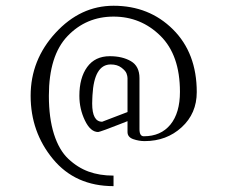

<svg xmlns="http://www.w3.org/2000/svg" viewBox="-20 -634 852 658"><path d="M458 -250V-191.4Q458 -167 472.7 -167Q531.2 -167 564 -207Q596.7 -247.1 596.7 -319.3Q596.7 -445.3 529.8 -511.2Q462.9 -577.1 369.1 -577.1Q275.4 -577.1 211.4 -510.3Q147.5 -443.4 147.5 -305.7Q147.5 -229.5 165 -174.3Q182.6 -119.1 214.4 -89.4Q246.1 -59.6 283.7 -45.9Q321.3 -32.2 368.2 -32.2H369.1V3.9Q238.3 3.9 161.6 -88.9Q85 -181.6 85 -305.7Q85 -428.7 170.4 -521.5Q255.9 -614.3 369.1 -614.3Q491.2 -614.3 572.8 -533.2Q654.3 -452.1 654.3 -318.4Q654.3 -245.1 602.5 -197.8Q550.8 -150.4 475.6 -150.4Q456.1 -150.4 436.5 -157.2Q417 -164.1 417 -181.6V-218.8Q414.1 -217.8 389.6 -208Q365.2 -198.2 342.3 -189.9Q319.3 -181.6 316.4 -181.6Q290 -181.6 271 -221.2Q252 -260.7 252 -305.7Q252 -367.2 278.8 -404.3Q305.7 -441.4 356.4 -441.4Q399.4 -441.4 428.7 -424.3Q458 -407.2 458 -366.2ZM417 -250V-366.2Q417 -373 413.6 -382.3Q410.2 -391.6 396 -402.3Q381.8 -413.1 359.4 -413.1Q302.7 -413.1 296.9 -307.6Q296.9 -306.6 296.4 -296.9Q295.9 -287.1 295.9 -279.3Q295.9 -216.8 330.1 -216.8Z"/></svg>

Font: wanta
Style: Medium
Weight: 500
Version: Version 0.91